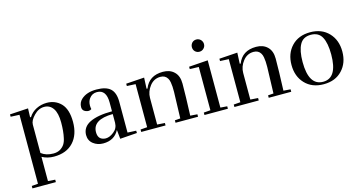

<svg xmlns="http://www.w3.org/2000/svg" viewBox="-94 -1141 3442 1821"><g transform="rotate(-15 1627.5 -231.0)"><path d="M314 -18Q242 -18 195 -55V-333Q195 -374 241 -421Q286 -468 342 -468Q397 -468 429 -421Q460 -375 460 -284Q460 -196 446 -135Q439 -99 423 -74Q407 -50 380 -34Q352 -18 314 -18ZM570 -260Q570 -383 514 -442Q458 -499 375 -499Q320 -499 272 -475Q224 -451 197 -407H188L191 -494L11 -483V-460L97 -456V221L35 226V250H265V226L195 221V-17Q248 12 312 12Q435 12 503 -62Q570 -135 570 -260Z M831 -28Q820 -28 808 -31Q755 -43 755 -108Q755 -232 953 -234V-148Q952 -93 910 -61Q869 -28 831 -28ZM657 -108Q657 -52 698 -20Q739 12 795 12Q905 12 952 -78L961 11L1128 -1L1127 -24L1043 -28V-331Q1043 -419 1000 -459Q957 -499 862 -499Q766 -499 713 -450Q680 -420 680 -374Q680 -340 712 -328Q726 -322 741 -322Q756 -322 769 -332Q765 -349 765 -368Q765 -407 785 -435Q813 -474 861 -474Q953 -474 953 -347V-261Q813 -261 735 -223Q659 -186 657 -108Z M1515 -498Q1379 -498 1334 -382L1325 -383L1330 -491L1151 -479V-456L1236 -452V-29L1170 -24V0H1409V-24L1334 -29V-290Q1334 -352 1375 -405Q1416 -458 1480 -458Q1527 -458 1549 -421Q1559 -405 1563 -381Q1565 -368 1568 -338Q1569 -326 1569 -287Q1569 -270 1561 -28L1507 -24V0H1728V-24L1659 -29Q1667 -226 1667 -342Q1667 -418 1625 -458Q1584 -498 1515 -498Z M1902 -592Q1927 -592 1944 -610Q1961 -627 1961 -652Q1961 -675 1944 -694Q1926 -712 1901 -712Q1876 -712 1859 -695Q1842 -676 1842 -652Q1842 -626 1859 -609Q1876 -592 1902 -592ZM1791 -24V0H2021V-24L1955 -29V-493L1769 -480V-457L1857 -454V-29Z M2430 -498Q2294 -498 2249 -382L2240 -383L2245 -491L2066 -479V-456L2151 -452V-29L2085 -24V0H2324V-24L2249 -29V-290Q2249 -352 2290 -405Q2331 -458 2395 -458Q2442 -458 2464 -421Q2474 -405 2478 -381Q2480 -368 2483 -338Q2484 -326 2484 -287Q2484 -270 2476 -28L2422 -24V0H2643V-24L2574 -29Q2582 -226 2582 -342Q2582 -418 2540 -458Q2499 -498 2430 -498Z M2961 11Q3076 11 3143 -61Q3210 -132 3210 -244Q3210 -356 3143 -427Q3075 -499 2961 -499Q2846 -499 2778 -427Q2711 -356 2711 -244Q2711 -132 2778 -61Q2846 11 2961 11ZM3101 -244Q3101 -13 2961 -13Q2820 -13 2820 -244Q2820 -356 2853 -415Q2885 -474 2961 -474Q3037 -474 3069 -415Q3101 -356 3101 -244Z"/></g></svg>

Font: Rufina
Style: Regular
Weight: 400
Designer: Martin Sommaruga
Foundry: Martin Sommaruga
Version: Version